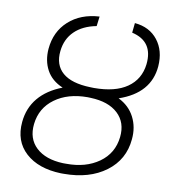

<svg xmlns="http://www.w3.org/2000/svg" viewBox="-85 -835 824 919"><g transform="rotate(10 327.0 -375.5)"><path d="M357.4 -419.9Q460 -419.9 518.3 -460.4Q576.7 -501 585.4 -575.2Q597.7 -688 491.7 -712.4L496.6 -759.8Q568.8 -753.4 608.6 -702.6Q648.4 -651.9 642.6 -575.2Q631.8 -442.9 482.4 -391.6Q535.2 -365.7 560.1 -317.1Q585 -268.6 579.1 -209.5Q570.3 -108.9 490.5 -49.6Q410.6 9.8 286.1 9.8H272Q162.1 6.3 100.3 -50Q38.6 -106.4 47.4 -200.2Q53.7 -268.6 94.7 -317.9Q135.7 -367.2 209.5 -395.5Q154.8 -418.5 130.4 -463.6Q106 -508.8 110.8 -566.9Q118.2 -651.4 175.8 -703.6Q233.4 -755.9 324.7 -761.2L318.8 -713.9Q252.4 -701.2 213.6 -663.3Q174.8 -625.5 168.5 -566.4Q161.1 -498 204.6 -460.4Q248 -422.9 339.8 -420.4ZM335.4 -371.1Q239.7 -371.1 176.8 -325.2Q113.8 -279.3 105 -200.2Q97.2 -128.4 142.8 -85.7Q188.5 -43 273.9 -39.6H289.1Q384.3 -38.6 448.5 -84.2Q512.7 -129.9 521.5 -210Q529.3 -281.7 483.2 -324.7Q437 -367.7 350.1 -370.6Z"/></g></svg>

Font: Roboto Light
Style: Italic
Weight: 300
Italic angle: -12°
Designer: Google
Version: Version 2.134; 2016; ttfautohint (v1.6)